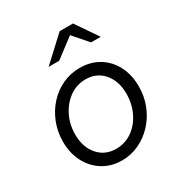

<svg xmlns="http://www.w3.org/2000/svg" viewBox="-168 -828 906 960"><g transform="rotate(-30 285.0 -348.0)"><path d="M261 10Q200 10 152.5 -19.5Q105 -49 78 -100.5Q51 -152 51 -218Q51 -276 71 -326.5Q91 -377 126 -415.5Q161 -454 207.5 -475.5Q254 -497 307 -497Q370 -497 417.5 -468Q465 -439 491.5 -387.5Q518 -336 518 -269Q518 -212 498 -161.5Q478 -111 442.5 -72.5Q407 -34 360.5 -12Q314 10 261 10ZM265 -55Q316 -55 357 -83.5Q398 -112 422 -161Q446 -210 446 -269Q446 -342 407 -387.5Q368 -433 304 -433Q253 -433 212 -404Q171 -375 146.5 -326.5Q122 -278 122 -219Q122 -146 161.5 -100.5Q201 -55 265 -55ZM176 -579 313 -706H390L477 -579H421L348 -663L237 -579Z"/></g></svg>

Font: Red Hat Text
Style: Italic
Weight: 400
Italic angle: -12°
Designer: Pentagram, MCKL
Foundry: Pentagram, MCKL
Version: Version 1.023